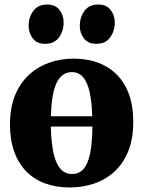

<svg xmlns="http://www.w3.org/2000/svg" viewBox="-20 -817 632 848"><path d="M288 11Q227.5 11 178.8 -7Q130 -25 95.5 -60.5Q61 -96 42.5 -148.2Q24 -200.5 24 -267.5Q24 -342 46.8 -396.8Q69.5 -451.5 108.8 -487.2Q148 -523 198.2 -540.5Q248.5 -558 304 -558Q386 -558 445.2 -525.5Q504.5 -493 536.5 -431Q568.5 -369 568.5 -279Q568.5 -203 546 -148.2Q523.5 -93.5 484.2 -58Q445 -22.5 394.5 -5.8Q344 11 288 11ZM298.5 -48.5Q329 -48.5 348.5 -70.2Q368 -92 377.8 -138.5Q387.5 -185 388 -258H204.5Q206 -190.5 215.8 -143.8Q225.5 -97 245.8 -72.8Q266 -48.5 298.5 -48.5ZM205 -303.5H387.5Q385.5 -366.5 376 -409.8Q366.5 -453 347.2 -475.8Q328 -498.5 297 -498.5Q253.5 -498.5 230.5 -452Q207.5 -405.5 205 -303.5ZM179 -623.5Q143.5 -623.5 125 -647.2Q106.5 -671 106.5 -702.5Q106.5 -741.5 127.5 -769.2Q148.5 -797 187.5 -797H188.5Q224.5 -797 242.8 -773.2Q261 -749.5 261 -718Q261 -680 240.5 -651.8Q220 -623.5 180 -623.5ZM405 -623.5Q369 -623.5 350.8 -647.2Q332.5 -671 332.5 -702.5Q332.5 -741.5 353.2 -769.2Q374 -797 413.5 -797H414.5Q450 -797 468.5 -773.2Q487 -749.5 487 -718Q487 -680 466.5 -651.8Q446 -623.5 406 -623.5Z"/></svg>

Font: Merriweather 48pt Black
Style: Regular
Weight: 900
Version: Version 2.100